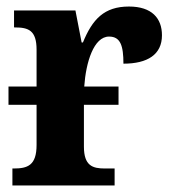

<svg xmlns="http://www.w3.org/2000/svg" viewBox="-20 -568 530 588"><path d="M18 0H331V-52H301C264 -52 237 -60 237 -119V-247H343V-303H238C243 -377 267 -456 314 -456C349 -456 358 -428 358 -373C432 -373 476 -401 476 -460C476 -512 445 -548 375 -548C299 -548 263 -509 234 -438H230L211 -536H23V-484H26C67 -484 92 -475 92 -416V-303H6V-247H92V-124C92 -61 64 -52 22 -52H18Z"/></svg>

Font: Noto Serif SemiCondensed
Style: Bold
Weight: 700
Width: 4
Designer: Monotype Design Team
Foundry: Monotype Imaging Inc.
Version: Version 2.015